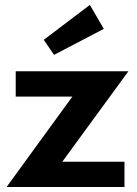

<svg xmlns="http://www.w3.org/2000/svg" viewBox="-20 -752 551 772"><path d="M6.4 0 270.9 -363.6H43.2V-465.5H496.4L230.5 -101.8H480.5V0ZM341.4 -732.3 397.3 -635.9 197.3 -531.4 155.9 -591.8Z"/></svg>

Font: Spartan
Style: Bold
Weight: 700
Designer: Matt Bailey, Mirko Velimirovic
Foundry: Matt Bailey
Version: Version 1.005